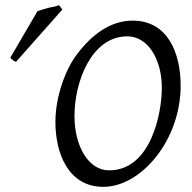

<svg xmlns="http://www.w3.org/2000/svg" viewBox="-20 -710 745 745"><path d="M403 -49C323 -49 269 -143 269 -260C269 -393 335 -569 474 -569C554 -569 608 -480 608 -369C608 -274 567 -49 403 -49ZM495 -630C408 -630 335 -575 277 -497C238 -446 195 -341 195 -237C195 -115 245 15 381 15C527 15 681 -165 681 -378C681 -502 632 -630 495 -630ZM42 -470 222 -673 209 -690C204 -688 197 -686 190 -684C171 -682 132 -669 125 -666L20 -486C29 -476 33 -474 42 -470Z"/></svg>

Font: Temporarium
Style: Italic
Weight: 400
Italic angle: -7°
Version: Version 1.1